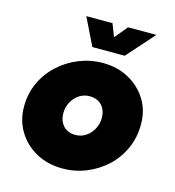

<svg xmlns="http://www.w3.org/2000/svg" viewBox="-110 -822 849 929"><g transform="rotate(15 314.5 -358.0)"><path d="M286 13Q213 13 155 -18.5Q97 -50 63.5 -105Q30 -160 30 -229Q30 -294 55.5 -349Q81 -404 125 -444.5Q169 -485 226 -508Q283 -531 345 -531Q418 -531 475.5 -499.5Q533 -468 566.5 -413.5Q600 -359 599 -289Q599 -225 574 -169.5Q549 -114 505.5 -73.5Q462 -33 405.5 -10Q349 13 286 13ZM305 -160Q334 -160 357 -175.5Q380 -191 394 -216.5Q408 -242 408 -273Q408 -298 398 -317.5Q388 -337 369.5 -348Q351 -359 325 -359Q296 -359 272.5 -343.5Q249 -328 235.5 -302.5Q222 -277 222 -247Q222 -222 232 -202Q242 -182 260.5 -171Q279 -160 305 -160ZM275 -592 208 -729H339L364 -665L417 -729H559L437 -592Z"/></g></svg>

Font: MuseoModerno Black
Style: Italic
Weight: 900
Italic angle: -9°
Designer: Pablo Cosgaya, Héctor Gatti, Marcela Romero, and the Authors of The MuseoModerno Project.
Foundry: Omnibus-Type Team
Version: Version 1.003